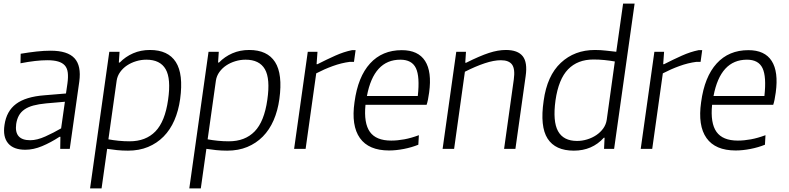

<svg xmlns="http://www.w3.org/2000/svg" viewBox="-20 -828 4388 1068"><path d="M121 5Q55 5 25 -31Q-5 -67 5 -133Q16 -210 69.5 -250Q123 -290 227 -298L347 -308L355 -363Q360 -399 357 -424Q354 -449 340.5 -464Q327 -479 303 -486Q279 -493 243 -493Q181 -493 94 -476L95 -529Q143 -537 184 -541.5Q225 -546 262 -546Q356 -546 394.5 -504Q433 -462 421 -374L368 0H315L316 -67H311Q262 -35 214 -15Q166 5 121 5ZM148 -48Q186 -48 232.5 -69Q279 -90 320 -114L341 -262L237 -253Q195 -249 165.5 -241Q136 -233 116 -219Q96 -205 85 -185Q74 -165 70 -138Q58 -48 148 -48Z M588 -540H645L641 -480H646Q678 -513 720.5 -531.5Q763 -550 814 -550Q915 -550 958 -483Q1001 -416 982 -277Q973 -212 950 -159Q927 -106 890 -68.5Q853 -31 803.5 -10.5Q754 10 692 10Q660 10 630.5 7Q601 4 576 0L545 220H481ZM701 -42Q791 -42 844.5 -97Q898 -152 915 -273Q932 -390 901.5 -443Q871 -496 794 -496Q765 -496 737 -487.5Q709 -479 686.5 -464Q664 -449 648.5 -427.5Q633 -406 629 -380L583 -53Q610 -48 640 -45Q670 -42 701 -42Z M1140 -540H1197L1193 -480H1198Q1230 -513 1272.5 -531.5Q1315 -550 1366 -550Q1467 -550 1510 -483Q1553 -416 1534 -277Q1525 -212 1502 -159Q1479 -106 1442 -68.5Q1405 -31 1355.5 -10.5Q1306 10 1244 10Q1212 10 1182.5 7Q1153 4 1128 0L1097 220H1033ZM1253 -42Q1343 -42 1396.5 -97Q1450 -152 1467 -273Q1484 -390 1453.5 -443Q1423 -496 1346 -496Q1317 -496 1289 -487.5Q1261 -479 1238.5 -464Q1216 -449 1200.5 -427.5Q1185 -406 1181 -380L1135 -53Q1162 -48 1192 -45Q1222 -42 1253 -42Z M1692 -540H1746L1741 -471H1746Q1797 -497 1845 -518.5Q1893 -540 1938 -549H1958L1949 -484H1926Q1879 -478 1831 -460.5Q1783 -443 1739 -420L1680 0H1616Z M2144 9Q2031 9 1982 -60Q1933 -129 1952 -260Q1971 -401 2038.5 -475Q2106 -549 2215 -549Q2306 -549 2344.5 -489Q2383 -429 2367 -313Q2361 -268 2353 -245H2013Q2003 -143 2037.5 -94.5Q2072 -46 2156 -46Q2191 -46 2229 -53Q2267 -60 2310 -76L2307 -23Q2270 -8 2226.5 0.5Q2183 9 2144 9ZM2207 -496Q2059 -496 2021 -294H2304Q2316 -402 2293.5 -449Q2271 -496 2207 -496Z M2518 -540H2572L2568 -479H2573Q2649 -517 2699.5 -533.5Q2750 -550 2794 -550Q2860 -550 2887.5 -515.5Q2915 -481 2904 -405L2847 0H2784L2838 -386Q2846 -444 2828.5 -468.5Q2811 -493 2766 -493Q2727 -493 2676 -476Q2625 -459 2566 -429L2506 0H2442Z M3172 10Q3069 10 3026 -57Q2983 -124 3004 -267Q3023 -407 3099.5 -478.5Q3176 -550 3289 -550Q3321 -550 3350 -546.5Q3379 -543 3408 -540L3446 -808H3510L3396 0H3340L3343 -62H3339Q3274 10 3172 10ZM3190 -44Q3218 -44 3246 -52.5Q3274 -61 3297 -76.5Q3320 -92 3335.5 -113.5Q3351 -135 3355 -162L3400 -486Q3372 -491 3342.5 -494Q3313 -497 3281 -497Q3193 -497 3140 -442.5Q3087 -388 3070 -270Q3054 -153 3084 -98.5Q3114 -44 3190 -44Z M3620 -540H3674L3669 -471H3674Q3725 -497 3773 -518.5Q3821 -540 3866 -549H3886L3877 -484H3854Q3807 -478 3759 -460.5Q3711 -443 3667 -420L3608 0H3544Z M4072 9Q3959 9 3910 -60Q3861 -129 3880 -260Q3899 -401 3966.5 -475Q4034 -549 4143 -549Q4234 -549 4272.5 -489Q4311 -429 4295 -313Q4289 -268 4281 -245H3941Q3931 -143 3965.5 -94.5Q4000 -46 4084 -46Q4119 -46 4157 -53Q4195 -60 4238 -76L4235 -23Q4198 -8 4154.5 0.5Q4111 9 4072 9ZM4135 -496Q3987 -496 3949 -294H4232Q4244 -402 4221.5 -449Q4199 -496 4135 -496Z"/></svg>

Font: Plata Sans Light
Style: Italic
Weight: 300
Italic angle: -8°
Designer: Pablo Impallari, Andres Torresi, & Cristiano Sobral
Foundry: Pablo Impallari, Andres Torresi, & Cristiano Sobral
Version: Version 1.00;December 28, 2019;FontCreator 12.0.0.2547 64-bi